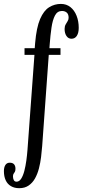

<svg xmlns="http://www.w3.org/2000/svg" viewBox="-86 -776 445 1006"><path d="M15 210Q-10.5 210 -28.8 199.2Q-47 188.5 -56.2 168.5Q-65.5 148.5 -65.5 120.5Q-65.5 100.5 -57.8 88.5Q-50 76.5 -35 76.5Q-19.5 76.5 -12.2 85Q-5 93.5 -5 108Q-5 119 -8.2 124.5Q-11.5 130 -14.8 134.5Q-18 139 -18 148.5Q-18 159 -13.8 167.5Q-9.5 176 0.5 176Q15 176 25 160.2Q35 144.5 41.5 119.5Q48 94.5 52 65.2Q56 36 58 9L94.5 -488.5H42.5V-523.5H96L98 -549.5Q105 -632 124.2 -676.5Q143.5 -721 171.8 -738.2Q200 -755.5 233 -755.5Q262 -755.5 283 -738.8Q304 -722 315.2 -693.5Q326.5 -665 326.5 -630Q326.5 -603.5 316.5 -588.2Q306.5 -573 288.5 -573Q272 -573 262.2 -587.5Q252.5 -602 252.5 -624Q252.5 -638 257.8 -647.5Q263 -657 268.2 -665Q273.5 -673 273.5 -683Q273.5 -701.5 263.8 -710Q254 -718.5 238.5 -718.5Q214.5 -718.5 202 -694.8Q189.5 -671 183.8 -631.2Q178 -591.5 174.5 -544.5L173 -523.5H231V-488.5H169.5L135 -10.5Q133 17 129.2 47.2Q125.5 77.5 118 106.5Q110.5 135.5 97.5 158.8Q84.5 182 64.2 196Q44 210 15 210Z"/></svg>

Font: Imbue Thin 10pt Medium
Style: Regular
Weight: 500
Version: Version 1.102